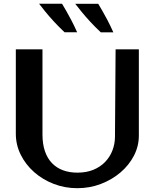

<svg xmlns="http://www.w3.org/2000/svg" viewBox="-20 -979 820 1018"><path d="M389.9 18.8Q323.7 18.8 264.8 -4Q205.8 -26.8 160.7 -66.7Q115.6 -106.6 89.8 -158.9Q63.9 -211.2 63.9 -269.6V-717.6H205.2V-265.6Q205.2 -215.3 218.2 -177.3Q231.2 -139.3 255.6 -114.1Q280 -88.8 314.1 -76.2Q348.2 -63.6 390.5 -63.6Q438.3 -63.6 475.2 -78.8Q512.2 -94.1 537.6 -120.6Q563 -147.2 576.1 -181.3Q589.3 -215.3 589.6 -252.8L592.9 -717.6H716.2V-259.9Q716.2 -204.1 690.2 -153.7Q664.1 -103.2 618.6 -64.5Q573.1 -25.8 514.3 -3.5Q455.4 18.8 389.9 18.8ZM514.3 -807.7Q484.5 -835.6 458.1 -864.2Q431.7 -892.8 411.5 -917.8Q391.2 -942.7 378.9 -959H500.7Q511.1 -941.8 523.3 -920.6Q535.6 -899.4 550 -871.9Q564.5 -844.3 580.9 -807.7ZM322.4 -807.9Q292.6 -835.8 266.2 -864.4Q239.8 -893.1 219.6 -918Q199.3 -943 187.1 -959.3H308.8Q319.2 -942.1 331.4 -920.9Q343.7 -899.7 358.1 -872.1Q372.6 -844.6 389 -807.9Z"/></svg>

Font: Russolo 10pt ExtraLight
Style: Regular
Weight: 200
Designer: Micah Stupak-Hahn
Version: Version 1.000